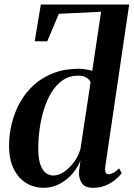

<svg xmlns="http://www.w3.org/2000/svg" viewBox="-20 -838 604 868"><path d="M178 11Q133.5 11 98 -10.8Q62.5 -32.5 41.8 -75Q21 -117.5 21 -179.5Q21 -231.5 33.8 -282Q46.5 -332.5 71.5 -376.8Q96.5 -421 134.2 -454.8Q172 -488.5 222.2 -507.8Q272.5 -527 335.5 -527Q352.5 -527 368.8 -524.2Q385 -521.5 397 -517.5L437 -785L246 -775.5L193.5 -651L137 -651.5L164.5 -817.5H564L456 -85.5Q454 -68 457.2 -59.2Q460.5 -50.5 470.5 -50.5Q481 -50.5 493 -56.8Q505 -63 518.5 -77L530 -55Q519 -40 500.2 -24.8Q481.5 -9.5 456.5 0.8Q431.5 11 401 11Q363 11 348.8 -11.8Q334.5 -34.5 337.5 -66L343.5 -112.5Q332 -81.5 307.8 -53.2Q283.5 -25 250.2 -7Q217 11 178 11ZM221 -44.5Q245.5 -44.5 270.8 -62Q296 -79.5 316 -107.2Q336 -135 344 -166L389.5 -466.5Q385.5 -477.5 370.8 -486.8Q356 -496 333.5 -496Q293.5 -496 263.5 -475.2Q233.5 -454.5 212.5 -419.8Q191.5 -385 178.2 -342Q165 -299 159 -253.5Q153 -208 153 -166.5Q153 -121.5 162.2 -94.8Q171.5 -68 187 -56.2Q202.5 -44.5 221 -44.5Z"/></svg>

Font: Merriweather 120pt SemiBold
Style: Italic
Weight: 600
Italic angle: -7.8°
Version: Version 2.101